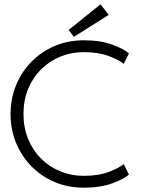

<svg xmlns="http://www.w3.org/2000/svg" viewBox="-20 -859 666 891"><path d="M368.5 -43Q437.5 -43 485.8 -61.5Q534 -80 554 -97.5L578.5 -49Q557 -29 501.8 -8.5Q446.5 12 368.5 12Q295.5 12 233.8 -14.2Q172 -40.5 126 -87.2Q80 -134 54.5 -195.8Q29 -257.5 29 -329Q29 -400.5 54.2 -462.8Q79.5 -525 125.5 -572Q171.5 -619 233.5 -645.5Q295.5 -672 368.5 -672Q446.5 -672 501.8 -651.5Q557 -631 578.5 -611L554 -562.5Q534 -580 485.8 -598.5Q437.5 -617 368.5 -617Q310.5 -617 260 -596.2Q209.5 -575.5 171 -537.5Q132.5 -499.5 110.8 -446.8Q89 -394 89 -330.5Q89 -266.5 110.8 -213.5Q132.5 -160.5 171 -122.5Q209.5 -84.5 260 -63.8Q310.5 -43 368.5 -43ZM323 -688 298.5 -720 446.5 -839 484.5 -790Z"/></svg>

Font: League Spartan Thin Light
Style: Regular
Weight: 300
Version: Version 2.002